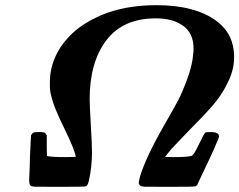

<svg xmlns="http://www.w3.org/2000/svg" viewBox="-20 -723 926 743"><path d="M162 -119Q183 -115 235 -115L273 -116Q273 -123 262 -153Q252 -179 226 -232Q188 -310 180 -345Q173 -368 173 -391V-406Q173 -476 214 -540Q255 -600 315 -635Q333 -647 371 -664Q464 -703 585 -703Q736 -703 819 -641Q886 -590 886 -503Q886 -450 860 -401Q845 -369 821 -337Q793 -300 725 -232Q667 -172 643 -146Q619 -117 619 -116Q619 -115 650 -115Q707 -115 722 -120Q730 -123 750 -165Q770 -207 775 -210Q779 -212 796 -212Q819 -212 825 -203Q828 -197 828 -196Q828 -191 807 -144Q786 -97 764 -52L743 -7Q739 -3 737 -2Q732 0 632 0Q552 0 539.5 -0.5Q527 -1 522 -5Q517 -10 517 -17Q517 -19 521 -37Q543 -112 614 -236Q654 -306 669 -334Q684 -362 704.5 -417Q725 -472 728 -518Q729 -524 729 -535Q729 -594 689 -623Q649 -652 583 -652Q456 -652 391.5 -567Q327 -482 327 -340Q327 -316 331.5 -238Q336 -160 336 -135Q336 -77 324 -24Q320 -6 313 -2Q308 0 208 0Q128 0 115.5 -0.5Q103 -1 98 -5Q93 -10 93 -25Q93 -28 93.5 -41.5Q94 -55 95 -77Q96 -99 96 -118L100 -199Q105 -208 109.5 -210Q114 -212 131 -212Q147 -212 151.5 -210Q156 -208 161 -199V-160Q161 -131 162 -125Z"/></svg>

Font: MathJax_Math
Style: Bold Italic
Weight: 700
Version: Version 1.1